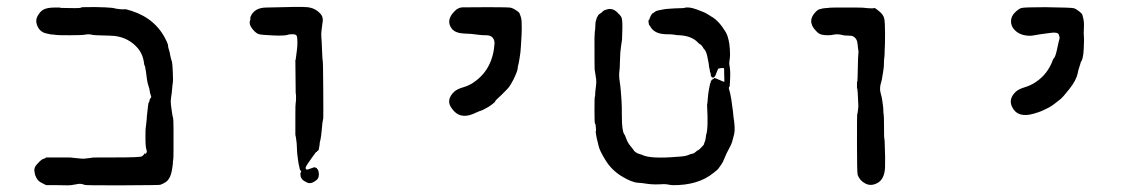

<svg xmlns="http://www.w3.org/2000/svg" viewBox="-20 -522 3322 561"><path d="M417 -230 419 -234Q419 -235 421 -236.5Q423 -238 420.5 -244Q418 -250 417.5 -256Q417 -262 414 -270.5Q411 -279 409.5 -289.5Q408 -300 407.5 -304.5Q407 -309 406.5 -312.5Q406 -316 405.5 -317.5Q405 -319 404.5 -324Q404 -329 403 -329.5Q402 -330 401 -336Q398 -364 381 -383Q355 -412 315 -417Q302 -418 278.5 -418.5Q255 -419 251 -420Q239 -423 230 -421Q221 -419 183.5 -419Q146 -419 142.5 -420Q139 -421 134.5 -421Q130 -421 128 -421.5Q126 -422 117 -424Q99 -427 90.5 -443.5Q82 -460 89.5 -474.5Q97 -489 108 -494.5Q119 -500 141 -500H157L155 -499Q156 -499 179.5 -498.5Q203 -498 209.5 -498.5Q216 -499 216 -499.5Q216 -500 221 -501Q262 -502 287.5 -500.5Q313 -499 314 -498Q315 -497 327.5 -495.5Q340 -494 343.5 -495Q347 -496 365 -490Q436 -467 466 -403Q471 -393 471 -388.5Q471 -384 474 -375Q477 -366 477 -362Q480 -348 481 -346Q482 -344 482 -343.5Q482 -343 483 -338Q484 -333 485 -309Q486 -285 485 -280.5Q484 -276 483 -262.5Q482 -249 480 -238Q478 -227 479.5 -215.5Q481 -204 482.5 -193.5Q484 -183 485.5 -178Q487 -173 487 -142.5Q487 -112 487 -85Q487 -58 486 -54.5Q485 -51 485 -43Q482 -16 476.5 -5Q471 6 463.5 10.5Q456 15 453 16Q450 17 448 18Q446 19 337.5 19.5Q229 20 227 18Q216 14 208.5 15.5Q201 17 196.5 17.5Q192 18 188 19Q184 20 149 19H115Q98 11 93.5 7Q89 3 86 -3Q83 -9 82.5 -11Q82 -13 80.5 -22.5Q79 -32 87.5 -41.5Q96 -51 99.5 -53.5Q103 -56 103.5 -56.5Q104 -57 109 -58.5Q114 -60 113.5 -61Q113 -62 115 -62Q117 -62 153.5 -62Q190 -62 190 -61.5Q190 -61 197.5 -60.5Q205 -60 213 -59Q221 -58 226.5 -58.5Q232 -59 240.5 -60Q249 -61 249 -61.5Q249 -62 318.5 -62Q388 -62 394 -65Q400 -68 404 -76V-73L405 -72Q411 -77 408 -84.5Q405 -92 405 -118.5Q405 -145 405.5 -146.5Q406 -148 407 -158Q408 -168 408.5 -172.5Q409 -177 409 -179Q409 -181 409 -181.5Q409 -182 410 -190Q413 -222 415 -223.5Q417 -225 417 -230Z M844 -249 843 -346Q844 -346 845 -356Q846 -366 847.5 -375.5Q849 -385 849 -399.5Q849 -414 846.5 -418Q844 -422 834 -422Q824 -422 820 -420Q809 -417 777 -418.5Q745 -420 737 -422Q729 -424 720 -434.5Q711 -445 710 -452Q709 -459 710 -460.5Q711 -462 711.5 -465.5Q712 -469 711.5 -469.5Q711 -470 712 -473Q723 -500 759 -500Q861 -503 878.5 -501Q896 -499 908 -489.5Q920 -480 922 -472Q924 -464 923 -460Q922 -456 921.5 -449.5Q921 -443 919.5 -433Q918 -423 919 -413Q920 -403 921 -374.5Q922 -346 923 -343.5Q924 -341 924.5 -260.5Q925 -180 924.5 -176Q924 -172 923 -168.5Q922 -165 921 -151.5Q920 -138 918.5 -127.5Q917 -117 916.5 -114.5Q916 -112 915 -108.5Q914 -105 914 -101.5Q914 -98 912.5 -91.5Q911 -85 911 -84L910 -83L909 -81H908Q908 -82 907 -81Q906 -80 906 -78H905Q904 -79 902.5 -76.5Q901 -74 898.5 -71Q896 -68 890.5 -60Q885 -52 879 -43.5Q873 -35 873 -31Q873 -24 883 -28Q901 -35 901 -33Q901 -31 903.5 -31.5Q906 -32 906 -30Q906 -28 907 -28Q909 -28 911 -20Q914 -4 905 4Q889 17 877.5 11.5Q866 6 863 2Q860 -2 860 -2.5Q860 -3 859 -5Q858 -7 858 -11Q858 -15 857.5 -15.5Q857 -16 858 -16Q859 -16 858.5 -17.5Q858 -19 859.5 -19Q861 -19 859 -23Q859 -24 858 -24L857 -25Q857 -26 856.5 -26Q856 -26 855.5 -30Q855 -34 854.5 -35Q854 -36 852.5 -43.5Q851 -51 850.5 -57Q850 -63 849 -69Q848 -75 847.5 -90.5Q847 -106 846 -110Q845 -121 843 -128V-186Q843 -218 844 -221.5Q845 -225 845 -237Q845 -249 844 -249Z M1301 -437Q1281 -462 1308 -489Q1318 -500 1331 -500.5Q1344 -501 1405 -501Q1466 -501 1472.5 -499.5Q1479 -498 1488 -492Q1497 -486 1498 -483Q1499 -480 1501 -475Q1503 -470 1504 -461Q1505 -436 1504 -420.5Q1503 -405 1502 -386.5Q1501 -368 1498.5 -354.5Q1496 -341 1496 -339.5Q1496 -338 1494.5 -333Q1493 -328 1492.5 -322Q1492 -316 1488.5 -308Q1485 -300 1483.5 -296.5Q1482 -293 1480.5 -290Q1479 -287 1473 -276.5Q1467 -266 1460.5 -260Q1454 -254 1450.5 -250Q1447 -246 1437 -237Q1427 -228 1427 -226Q1427 -224 1417 -216.5Q1407 -209 1401.5 -206.5Q1396 -204 1393 -202Q1390 -200 1386 -199Q1382 -198 1362 -189Q1323 -173 1301 -204Q1281 -229 1307 -254Q1316 -262 1333.5 -267Q1351 -272 1365 -282Q1420 -320 1425 -395Q1425 -406 1419 -412.5Q1413 -419 1400.5 -419Q1388 -419 1382 -420Q1353 -424 1336 -424Q1312 -425 1301 -437Z M1980 -499Q1992 -503 2015.5 -494.5Q2039 -486 2045 -482Q2051 -478 2058 -474Q2080 -462 2100 -429Q2105 -420 2106 -415.5Q2107 -411 2109 -404.5Q2111 -398 2112.5 -379Q2114 -360 2112 -349Q2110 -338 2111.5 -330.5Q2113 -323 2113.5 -313Q2114 -303 2113 -285.5Q2112 -268 2112 -268Q2112 -269 2111 -269Q2110 -269 2110 -267Q2110 -265 2109.5 -265Q2109 -265 2111 -258.5Q2113 -252 2113.5 -249Q2114 -246 2115 -241Q2116 -236 2116.5 -233Q2117 -230 2117.5 -226.5Q2118 -223 2118.5 -219Q2119 -215 2120 -208Q2121 -201 2121.5 -197.5Q2122 -194 2123 -182Q2129 -145 2125 -129.5Q2121 -114 2119 -107Q2117 -100 2109.5 -86.5Q2102 -73 2097 -60Q2092 -47 2087 -40.5Q2082 -34 2079.5 -30Q2077 -26 2065 -17Q2020 20 1945 19Q1941 19 1934 17.5Q1927 16 1919 16Q1889 18 1870.5 15Q1852 12 1844 12Q1826 11 1796.5 -7Q1767 -25 1749.5 -53.5Q1732 -82 1729.5 -94Q1727 -106 1725.5 -110.5Q1724 -115 1722 -126.5Q1720 -138 1721 -139Q1722 -140 1721 -149.5Q1720 -159 1720 -159Q1720 -159 1718.5 -160.5Q1717 -162 1717 -200Q1717 -238 1718 -239Q1719 -240 1719 -246.5Q1719 -253 1721 -267.5Q1723 -282 1722 -290Q1720 -301 1719 -309.5Q1718 -318 1717.5 -318.5Q1717 -319 1717 -410L1718 -431V-430Q1719 -432 1719.5 -446Q1720 -460 1721 -461L1723 -467L1724 -471L1726 -474Q1727 -474 1727.5 -476.5Q1728 -479 1733 -482Q1738 -485 1738 -485.5Q1738 -486 1741.5 -489Q1745 -492 1745.5 -492Q1746 -492 1747.5 -492.5Q1749 -493 1749 -493Q1749 -493 1752 -494Q1772 -501 1788 -481Q1790 -479 1790.5 -479Q1791 -479 1795 -473Q1799 -467 1798.5 -439.5Q1798 -412 1797.5 -406.5Q1797 -401 1794.5 -386Q1792 -371 1791.5 -346Q1791 -321 1790 -316Q1788 -302 1790.5 -285.5Q1793 -269 1794 -255Q1795 -241 1796 -228Q1797 -215 1797 -183Q1797 -139 1804 -130Q1806 -128 1810 -116.5Q1814 -105 1822 -95.5Q1830 -86 1831.5 -83Q1833 -80 1838.5 -76.5Q1844 -73 1847 -72.5Q1850 -72 1855 -70Q1879 -57 1960 -64Q1982 -65 1991 -69Q2000 -73 2003.5 -73Q2007 -73 2012.5 -78Q2018 -83 2019.5 -83Q2021 -83 2027 -89Q2033 -95 2035 -97.5Q2037 -100 2037 -100.5Q2037 -101 2037.5 -103Q2038 -105 2038.5 -106Q2039 -107 2040 -109.5Q2041 -112 2041 -113L2043 -126Q2042 -126 2043 -127Q2050 -146 2046 -214Q2046 -218 2046.5 -218.5Q2047 -219 2048 -233Q2049 -247 2051 -258Q2053 -269 2053.5 -271Q2054 -273 2054 -273.5Q2054 -274 2054.5 -276.5Q2055 -279 2056 -280Q2057 -281 2057 -285Q2057 -286 2058 -286Q2059 -286 2059 -287Q2059 -288 2059 -288.5Q2059 -289 2060 -288.5Q2061 -288 2061.5 -289Q2062 -290 2062 -291Q2062 -292 2064 -291.5Q2066 -291 2066 -292.5Q2066 -294 2068 -294Q2070 -294 2082 -288.5Q2094 -283 2095.5 -283Q2097 -283 2096.5 -287.5Q2096 -292 2096 -306Q2096 -320 2095.5 -322Q2095 -324 2087 -323Q2079 -322 2078 -320.5Q2077 -319 2073.5 -309.5Q2070 -300 2069 -299Q2068 -298 2067 -297L2066 -296Q2065 -296 2063 -295L2062 -293Q2062 -300 2059 -296V-298L2057 -300V-302Q2057 -307 2055.5 -310Q2054 -313 2054 -316Q2054 -319 2053 -321.5Q2052 -324 2051.5 -330Q2051 -336 2050.5 -338Q2050 -340 2049 -345Q2045 -371 2038 -378Q2037 -378 2036 -380Q2035 -382 2034 -383.5Q2033 -385 2030.5 -388.5Q2028 -392 2026.5 -392Q2025 -392 2019 -398Q2001 -417 1966 -419Q1957 -419 1951 -420.5Q1945 -422 1925 -422Q1893 -423 1881 -443Q1879 -448 1878 -447.5Q1877 -447 1876 -451Q1874 -460 1875 -464H1876Q1876 -459 1878 -468L1882 -477Q1882 -477 1884.5 -480.5Q1887 -484 1887.5 -483.5Q1888 -483 1889.5 -484.5Q1891 -486 1891.5 -486Q1892 -486 1893 -487Q1894 -488 1895 -488.5Q1896 -489 1898 -490Q1900 -491 1903 -491.5Q1906 -492 1915.5 -494Q1925 -496 1936 -496.5Q1947 -497 1950.5 -497.5Q1954 -498 1965.5 -498Q1977 -498 1980 -499Z M2565 -378Q2565 -359 2563 -346Q2563 -326 2561 -316Q2559 -306 2558 -297.5Q2557 -289 2555 -283Q2549 -265 2553 -250.5Q2557 -236 2557.5 -231Q2558 -226 2559.5 -216.5Q2561 -207 2561 -199.5Q2561 -192 2562 -187.5Q2563 -183 2563 -150Q2563 -117 2564 -115.5Q2565 -114 2565 -103Q2567 -57 2566 -32Q2564 1 2545 12Q2526 23 2509 14.5Q2492 6 2486 -11Q2484 -19 2484 -102.5Q2484 -186 2484.5 -186.5Q2485 -187 2486 -193.5Q2487 -200 2487.5 -205.5Q2488 -211 2488 -213Q2486 -260 2485 -264L2484 -263V-274V-284L2485 -282Q2486 -294 2486.5 -326Q2487 -358 2488 -364.5Q2489 -371 2488 -375Q2487 -379 2486 -391Q2485 -410 2472 -416Q2468 -418 2456.5 -418Q2445 -418 2440 -420Q2426 -423 2417.5 -421Q2409 -419 2398.5 -419Q2388 -419 2380 -421Q2372 -423 2364 -432Q2336 -461 2365 -489Q2372 -495 2374 -495Q2376 -495 2380.5 -496.5Q2385 -498 2394.5 -498.5Q2404 -499 2404 -499.5Q2404 -500 2452 -500Q2500 -500 2501 -499.5Q2502 -499 2517 -498Q2532 -497 2534 -498.5Q2536 -500 2548.5 -489.5Q2561 -479 2563.5 -468.5Q2566 -458 2566 -423Q2566 -388 2565 -378Z M3034 -501Q3111 -500 3117.5 -498Q3124 -496 3133 -489Q3142 -482 3142.5 -478.5Q3143 -475 3145 -469Q3148 -458 3147 -440Q3146 -422 3147 -416Q3148 -410 3146.5 -379Q3145 -348 3138 -341Q3138 -340 3137 -336.5Q3136 -333 3133 -324Q3130 -315 3129 -308Q3125 -288 3105 -262.5Q3085 -237 3077.5 -231.5Q3070 -226 3061.5 -219Q3053 -212 3043 -207Q3033 -202 3025.5 -198.5Q3018 -195 3001 -190Q2953 -176 2937 -210Q2926 -233 2948 -254Q2957 -262 2974 -267Q2991 -272 3006 -282Q3041 -305 3056 -346Q3057 -350 3059 -351Q3064 -356 3069 -380Q3074 -404 3075.5 -408Q3077 -412 3074 -420.5Q3071 -429 3050 -426Q3029 -423 3020.5 -422Q3012 -421 2999.5 -418.5Q2987 -416 2971.5 -419.5Q2956 -423 2945 -434Q2934 -445 2934 -459.5Q2934 -474 2945 -485Q2956 -496 2964 -498.5Q2972 -501 3034 -501Z"/></svg>

Font: TT2020 Style E
Style: Regular
Weight: 400
Version: Version 00.2